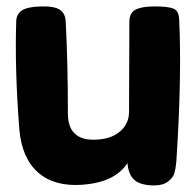

<svg xmlns="http://www.w3.org/2000/svg" viewBox="-20 -516 607 595"><path d="M458 58.6Q417 58.6 397.5 42.5Q377.9 26.4 375 -10.7Q335.9 49.8 233.4 56.6Q148.4 62.5 98.1 18.6Q47.9 -25.4 40 -114.3Q25.4 -299.8 30.3 -451.2Q31.2 -472.7 48.3 -483.9Q65.4 -495.1 107.4 -496.1Q149.4 -497.1 166 -485.4Q182.6 -473.6 183.6 -449.2Q190.4 -322.3 190.4 -164.1Q190.4 -74.2 288.1 -84Q330.1 -87.9 355 -111.3Q379.9 -134.8 379.9 -169.9Q379.9 -210.9 380.4 -307.6Q380.9 -404.3 380.9 -448.2Q380.9 -476.6 400.4 -486.3Q419.9 -496.1 459 -496.1Q501 -496.1 517.6 -489.3Q534.2 -482.4 535.2 -456.1Q543.9 -280.3 526.4 -14.6Q524.4 6.8 520.5 20.5Q516.6 34.2 501 46.4Q485.4 58.6 458 58.6Z"/></svg>

Font: Gen Jyuu GothicX Heavy
Style: Bold
Weight: 900
Designer: [Source Han Sans]
Ryoko NISHIZUKA  (kana & ideographs); Paul D. Hunt (Latin, Greek & Cyrillic); Wenlong ZHANG  (bopomofo
Version: Version 1.002.20150607